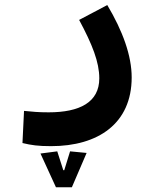

<svg xmlns="http://www.w3.org/2000/svg" viewBox="-20 -351 626 776"><path d="M186.5 239.7C376.5 239.7 512.2 148.4 512.2 -38.1C512.2 -126 476.1 -225.6 413.6 -330.6L299.8 -270.5C353 -171.4 381.3 -100.1 381.3 -34.2C381.3 62.5 301.8 103 176.8 103C132.8 103 114.3 100.6 77.1 97.2L70.8 227.1C106.9 235.8 134.3 239.7 186.5 239.7ZM206.1 405.8H270.5L330.1 267.1L263.2 260.7L239.7 336.9H235.8L211.4 260.7L143.6 269.5Z"/></svg>

Font: CaskaydiaCove Nerd Font
Style: Bold
Weight: 700
Designer: Aaron Bell
Foundry: Saja Typeworks
Version: Version 2111.1;Nerd Fonts 2.3.0